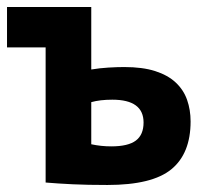

<svg xmlns="http://www.w3.org/2000/svg" viewBox="-25 -520 584 547"><path d="M235 -109Q263 -103 292 -103Q340 -103 362 -119.5Q384 -136 384 -171Q384 -236 295 -236Q260 -236 235 -229ZM235 -322Q259 -326 284 -327.5Q309 -329 329 -329Q381 -329 417 -317.5Q453 -306 475.5 -285Q498 -264 508 -235.5Q518 -207 518 -174Q518 -83 463.5 -38Q409 7 281 7Q224 7 182 5Q140 3 105 0V-385H-5V-500H235Z"/></svg>

Font: PTSans
Style: Bold
Weight: 700
Designer: A.Korolkova, O.Umpeleva, V.Yefimov
Foundry: ParaType Ltd
Version: Version 2.003W OFL